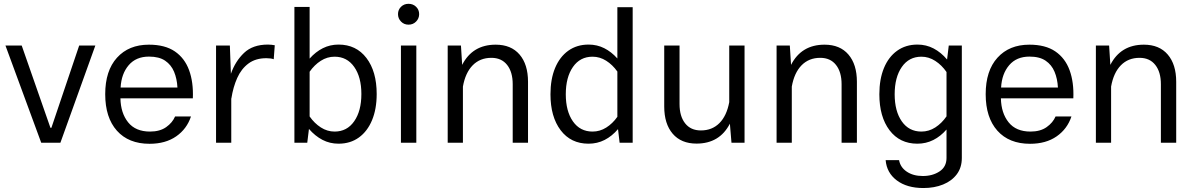

<svg xmlns="http://www.w3.org/2000/svg" viewBox="-20 -742 6208 998"><path d="M247.1 -77.6 391.6 -505.4H475.6L293.9 0H194.3L8.3 -505.4H92.8L242.2 -77.6Z M606 -231Q607.4 -154.3 646 -106.2Q684.6 -58.1 759.8 -58.1Q811 -58.1 843.8 -81.3Q876.5 -104.5 890.1 -136.7H972.7Q951.2 -71.8 895.8 -33.2Q840.3 5.4 757.3 5.4Q648.4 5.4 587.6 -62.7Q526.9 -130.9 526.9 -252.4Q526.9 -374.5 588.1 -442.1Q649.4 -509.8 753.9 -509.8Q837.4 -509.8 888.7 -474.9Q939.9 -439.9 962.9 -377.2Q985.8 -314.5 982.4 -231ZM606.9 -287.1H902.3Q899.9 -333 884.8 -369.1Q869.6 -405.3 838.4 -426.5Q807.1 -447.8 754.4 -447.8Q687 -447.8 648.9 -403.1Q610.8 -358.4 606.9 -287.1Z M1103 -505.4H1174.8L1180.2 -358.4Q1203.1 -423.8 1248.5 -467Q1293.9 -510.3 1372.6 -510.3Q1381.8 -510.3 1390.9 -509.3Q1399.9 -508.3 1408.2 -506.8L1402.8 -434.1Q1388.7 -439.5 1364.3 -439.5Q1308.6 -439.5 1271.5 -411.9Q1234.4 -384.3 1213.1 -336.9Q1191.9 -289.6 1182.6 -230L1182.1 -230.5V0H1103Z M1577.1 0H1510.3V-706.1H1589.4V-437.5Q1620.6 -472.7 1658.2 -491.5Q1695.8 -510.3 1739.7 -510.3Q1831.5 -510.3 1884.8 -440.4Q1938 -370.6 1938 -253.4Q1938 -175.3 1913.8 -117.2Q1889.6 -59.1 1845.2 -27.1Q1800.8 4.9 1739.7 4.9Q1694.3 4.9 1656 -15.1Q1617.7 -35.2 1585.9 -71.8ZM1719.2 -447.3Q1680.7 -447.3 1647.5 -426Q1614.3 -404.8 1589.4 -369.1V-136.7Q1614.3 -101.1 1647.7 -79.6Q1681.2 -58.1 1719.2 -58.1Q1783.7 -58.1 1821 -111.6Q1858.4 -165 1858.4 -253.4Q1858.4 -341.3 1821 -394.3Q1783.7 -447.3 1719.2 -447.3Z M2048.8 -668.5Q2048.8 -691.4 2064.5 -706.8Q2080.1 -722.2 2103.5 -722.2Q2127 -722.2 2142.8 -706.8Q2158.7 -691.4 2158.7 -668.5Q2158.7 -646 2142.8 -629.9Q2127 -613.8 2103.5 -613.8Q2080.1 -613.8 2064.5 -629.9Q2048.8 -646 2048.8 -668.5ZM2064 -505.4H2144V0H2064Z M2386.2 0H2307.1V-505.4H2376L2382.3 -404.8Q2436 -509.8 2556.6 -509.8Q2636.7 -509.8 2680.7 -458.5Q2724.6 -407.2 2724.6 -316.9V0H2645V-304.2Q2645 -367.7 2616 -404.5Q2586.9 -441.4 2534.2 -441.4Q2475.1 -441.4 2437 -402.6Q2398.9 -363.8 2386.2 -292Z M2841.3 -252Q2841.3 -330.6 2865.2 -388.4Q2889.2 -446.3 2933.8 -478.3Q2978.5 -510.3 3039.6 -510.3Q3083.5 -510.3 3120.8 -491.5Q3158.2 -472.7 3189 -438V-704.6H3268.6V0H3200.7L3192.4 -70.8Q3161.1 -34.2 3122.8 -14.6Q3084.5 4.9 3039.1 4.9Q2947.3 4.9 2894.3 -64.9Q2841.3 -134.8 2841.3 -252ZM2920.9 -252Q2920.9 -164.1 2958 -111.1Q2995.1 -58.1 3060.1 -58.1Q3098.1 -58.1 3131.1 -78.9Q3164.1 -99.6 3189 -134.8V-370.1Q3164.1 -405.3 3130.9 -426.3Q3097.7 -447.3 3060.1 -447.3Q2995.1 -447.3 2958 -393.8Q2920.9 -340.3 2920.9 -252Z M3432.6 -188.5V-505.4H3512.2V-201.2Q3512.2 -137.7 3541.3 -100.8Q3570.3 -64 3623 -64Q3681.6 -64 3719.5 -102.1Q3757.3 -140.1 3770.5 -210.9V-505.4H3850.1V0H3782.2L3773.9 -99.1Q3720.2 4.4 3600.6 4.4Q3520.5 4.4 3476.6 -46.9Q3432.6 -98.1 3432.6 -188.5Z M4095.7 0H4016.6V-505.4H4085.4L4091.8 -404.8Q4145.5 -509.8 4266.1 -509.8Q4346.2 -509.8 4390.1 -458.5Q4434.1 -407.2 4434.1 -316.9V0H4354.5V-304.2Q4354.5 -367.7 4325.4 -404.5Q4296.4 -441.4 4243.7 -441.4Q4184.6 -441.4 4146.5 -402.6Q4108.4 -363.8 4095.7 -292Z M4550.8 -252Q4550.8 -330.6 4574.7 -388.4Q4598.6 -446.3 4643.3 -478.3Q4688 -510.3 4749 -510.3Q4794.4 -510.3 4833 -490Q4871.6 -469.7 4902.8 -432.6L4911.6 -505.4H4979.5V79.1Q4979.5 128.9 4953.4 163.8Q4927.2 198.7 4882.1 217Q4836.9 235.4 4779.8 235.4Q4694.3 235.4 4641.6 195.8Q4588.9 156.2 4583.5 90.3H4653.3Q4659.7 127.4 4693.1 150.1Q4726.6 172.9 4776.9 172.9Q4827.6 172.9 4863.8 148.9Q4899.9 125 4899.9 79.1V-68.8Q4869.1 -33.2 4831.1 -14.2Q4793 4.9 4748.5 4.9Q4656.7 4.9 4603.8 -64.9Q4550.8 -134.8 4550.8 -252ZM4630.4 -252Q4630.4 -164.1 4667.5 -111.1Q4704.6 -58.1 4769.5 -58.1Q4808.1 -58.1 4841.6 -79.6Q4875 -101.1 4899.9 -137.2V-367.7Q4875 -403.8 4841.3 -425.5Q4807.6 -447.3 4769.5 -447.3Q4704.6 -447.3 4667.5 -393.8Q4630.4 -340.3 4630.4 -252Z M5182.6 -231Q5184.1 -154.3 5222.7 -106.2Q5261.2 -58.1 5336.4 -58.1Q5387.7 -58.1 5420.4 -81.3Q5453.1 -104.5 5466.8 -136.7H5549.3Q5527.8 -71.8 5472.4 -33.2Q5417 5.4 5334 5.4Q5225.1 5.4 5164.3 -62.7Q5103.5 -130.9 5103.5 -252.4Q5103.5 -374.5 5164.8 -442.1Q5226.1 -509.8 5330.6 -509.8Q5414.1 -509.8 5465.3 -474.9Q5516.6 -439.9 5539.6 -377.2Q5562.5 -314.5 5559.1 -231ZM5183.6 -287.1H5479Q5476.6 -333 5461.4 -369.1Q5446.3 -405.3 5415 -426.5Q5383.8 -447.8 5331.1 -447.8Q5263.7 -447.8 5225.6 -403.1Q5187.5 -358.4 5183.6 -287.1Z M5755.4 0H5676.3V-505.4H5745.1L5751.5 -404.8Q5805.2 -509.8 5925.8 -509.8Q6005.9 -509.8 6049.8 -458.5Q6093.8 -407.2 6093.8 -316.9V0H6014.2V-304.2Q6014.2 -367.7 5985.1 -404.5Q5956.1 -441.4 5903.3 -441.4Q5844.2 -441.4 5806.2 -402.6Q5768.1 -363.8 5755.4 -292Z"/></svg>

Font: Estedad-FD Regular
Style: FD-Regular
Weight: 400
Designer: Amin Abedi
Version: Version 7.3